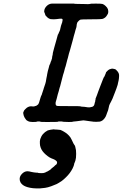

<svg xmlns="http://www.w3.org/2000/svg" viewBox="-20 -659 680 1064"><path d="M275 58Q281 57 280.5 58Q280 59 293 59Q295 59 299.5 59.5Q304 60 305 60Q311 60 315 61Q325 65 335 71Q357 84 369 101Q372 104 371 104Q371 105 376 113Q376 114 379 119Q385 133 387 136Q388 136 390 140.5Q392 145 393 145Q397 149 401 173Q403 193 401 215Q398 234 394.5 240Q391 246 390 255Q389 260 382 275Q368 302 346 323Q333 336 322 344Q304 356 294 361Q281 367 264 373Q245 380 230 382Q225 382 221 383Q217 384 202 385Q185 386 163 384Q145 382 132 378Q112 372 102 362Q96 356 94 352Q89 343 89 333Q89 317 102 304Q116 290 132 290Q140 290 155 294Q169 297 183 298Q189 298 189 298Q188 299 196 300Q212 301 220 300Q231 298 238 293Q239 293 243 291Q247 289 248 288Q249 287 253 285Q262 280 264 276Q264 275 270 271Q280 264 286 257Q288 255 290 254Q293 253 295 248Q298 241 295 236Q292 231 281 225Q279 224 274 222Q267 220 254 213Q243 206 234 198Q212 179 205 158Q201 147 201 136Q200 123 203 112Q213 80 244 64Q249 62 251.5 62Q254 62 260 60Q266 59 275 58ZM267 -639Q272 -639 331 -639Q390 -639 390 -639Q392 -637 426 -637Q454 -637 456 -636.5Q458 -636 465.5 -636Q473 -636 474 -636.5Q475 -637 480 -637.5Q485 -638 485.5 -638.5Q486 -639 511 -639Q541 -639 548 -637Q557 -634 565 -626Q575 -617 578 -608Q582 -593 578 -583Q576 -580 574 -576Q565 -559 547 -554Q540 -552 486 -552Q429 -552 424 -549.5Q419 -547 412 -539Q409 -536 407.5 -532Q406 -528 405 -522Q405 -515 403 -507Q401 -503 398.5 -493Q396 -483 394 -476Q392 -469 391 -466Q390 -463 389 -459Q388 -455 385.5 -445Q383 -435 380.5 -426.5Q378 -418 377 -414Q375 -408 372 -396Q370 -389 368 -381.5Q366 -374 364.5 -370Q363 -366 362 -362Q357 -339 356 -338Q356 -338 353 -328Q350 -316 344 -293Q341 -286 340 -281Q339 -276 337 -269.5Q335 -263 335 -261.5Q335 -260 333 -255Q331 -250 329.5 -244Q328 -238 326 -230.5Q324 -223 322 -215Q314 -183 313 -180Q312 -178 311 -174.5Q310 -171 308.5 -165.5Q307 -160 306 -155.5Q305 -151 303.5 -147Q302 -143 300 -135.5Q298 -128 297 -123.5Q296 -119 294 -111.5Q292 -104 290 -98Q288 -92 288 -86.5Q288 -81 289 -78Q292 -73 296 -72Q298 -71 361.5 -71Q425 -71 425 -70Q425 -69 433 -68Q439 -68 448 -67Q471 -63 477 -64Q483 -65 486 -66Q496 -67 501 -75Q504 -81 505 -89Q506 -92 507 -95Q508 -98 508 -99Q508 -100 508 -103Q511 -110 509 -110Q509 -110 511 -116Q513 -122 517 -131Q520 -140 524.5 -152Q529 -164 535.5 -181Q542 -198 544.5 -204Q547 -210 550.5 -219.5Q554 -229 555 -230Q558 -233 560 -238Q561 -241 562 -243Q563 -245 563.5 -246.5Q564 -248 566 -252.5Q568 -257 567 -257Q566 -257 573 -264Q583 -275 594 -277Q599 -279 604.5 -278.5Q610 -278 612 -277Q614 -277 616.5 -276Q619 -275 621 -274Q623 -273 623 -272.5Q623 -272 627 -268Q635 -261 638 -252Q640 -248 640 -238.5Q640 -229 639 -224Q638 -214 634 -199Q632 -193 632 -189Q631 -185 625 -168Q620 -156 617 -147Q600 -102 598 -101Q597 -100 595 -95Q587 -81 585 -74Q581 -59 580.5 -54Q580 -49 574 -35Q570 -25 569 -21Q566 -12 560 -4Q554 4 547 9Q539 14 532 15Q528 16 513.5 16Q499 16 498.5 15.5Q498 15 491.5 14.5Q485 14 479 13Q462 10 451 9Q446 8 442 8Q414 12 404 13Q395 14 388.5 14.5Q382 15 382 16Q381 17 360 17L332 16L321 14Q303 13 300 16Q298 17 240 17Q205 17 205 16Q204 14 194 14Q184 14 182 16Q180 17 160 17Q144 17 135 12Q132 11 128 8Q124 5 124.5 4.5Q125 4 122 1Q116 -6 112 -17Q111 -20 111 -20.5Q111 -21 110 -25Q109 -30 109 -31Q107 -32 111 -41Q113 -48 121 -55Q134 -69 151 -70Q157 -70 157.5 -69.5Q158 -69 163 -69Q172 -69 172 -70Q172 -71 174 -71Q183 -72 191 -80Q196 -85 204 -116Q207 -127 208 -128Q210 -130 212 -136Q213 -139 213 -140Q214 -141 216 -149Q220 -162 221 -164Q221 -164 222.5 -169.5Q224 -175 225 -177Q232 -196 234 -206Q236 -216 237 -224Q238 -229 238.5 -231.5Q239 -234 240 -238.5Q241 -243 241.5 -248Q242 -253 245 -265Q248 -277 250 -283Q254 -301 256 -302Q257 -303 257 -304Q259 -307 261 -316Q262 -319 262.5 -319Q263 -319 264.5 -323.5Q266 -328 266 -329Q269 -335 269 -343Q269 -345 270 -349Q273 -357 272 -359Q271 -360 280 -393Q286 -414 293 -439Q296 -451 298 -457.5Q300 -464 300.5 -466Q301 -468 301 -468Q303 -468 305 -475Q306 -478 306.5 -478.5Q307 -479 307.5 -481Q308 -483 310 -486Q312 -491 313 -494Q314 -497 314 -499Q314 -502 318 -516Q321 -527 322 -528Q323 -529 324.5 -534.5Q326 -540 326 -543Q329 -553 323 -555Q320 -556 309 -555Q298 -554 293 -553Q289 -552 278 -552Q267 -552 260 -553Q251 -555 242 -563Q240 -566 236.5 -569Q233 -572 231.5 -574.5Q230 -577 231 -577Q231 -577 228.5 -584.5Q226 -592 225 -593Q225 -594 225 -598Q226 -613 238.5 -625.5Q251 -638 267 -639Z"/></svg>

Font: TT2020 Style E
Style: Italic
Weight: 400
Italic angle: -15°
Version: Version 0.2.000